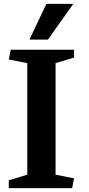

<svg xmlns="http://www.w3.org/2000/svg" viewBox="-20 -965 455 985"><path d="M265 -641V-69L360 -50L350 0H25V-40L120 -69V-641L25 -660L35 -710H360V-670ZM226 -762H131L218 -945H356Z"/></svg>

Font: Brawler
Style: Bold
Weight: 700
Designer: Oleg Frolov, Haley Fiege
Foundry: Oleg Frolov, Haley Fiege
Version: Version 1.101; ttfautohint (v1.8.3)